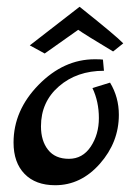

<svg xmlns="http://www.w3.org/2000/svg" viewBox="-20 -541 391 567"><path d="M305 -297Q331 -254 331 -202Q331 -121 275 -57.5Q219 6 143 6Q85 6 52.5 -27.5Q20 -61 20 -120Q20 -215 94 -290.5Q168 -366 260 -366Q277 -366 284 -365L287 -332Q207 -332 154 -286Q101 -240 101 -168Q101 -125 122 -98.5Q143 -72 183.5 -72Q224 -72 248 -108Q272 -144 272 -192.5Q272 -241 253 -281ZM68 -407 215 -521Q323 -435 344 -413L314 -389Q229 -440 211 -453L112 -383Z"/></svg>

Font: Marck Script
Style: Regular
Weight: 400
Designer: Denis Masharov, Marck Fogel
Foundry: Denis Masharov
Version: Version 1.002